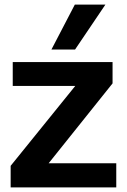

<svg xmlns="http://www.w3.org/2000/svg" viewBox="-20 -809 547 829"><path d="M26 0V-93L305 -438H35V-541H466V-449L190 -104H482V0ZM202 -595 303 -789H435L304 -595Z"/></svg>

Font: Georama ExtraCondensed Thin SemiBold
Style: Regular
Weight: 600
Version: Version 1.001